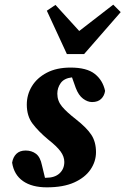

<svg xmlns="http://www.w3.org/2000/svg" viewBox="-20 -789 538 824"><path d="M392 -136Q392 -96 368.5 -61.5Q345 -27 298.5 -6Q252 15 181 15Q117 15 78.5 -12Q40 -39 32 -91Q36 -115 50.5 -129Q65 -143 90 -143Q116 -143 134.5 -129Q153 -115 160 -80L173 -26H177Q215 -26 235.5 -45Q256 -64 256 -94Q256 -117 240 -139Q224 -161 187 -190Q145 -225 120 -258Q95 -291 95 -340Q95 -383 117 -419Q139 -455 181 -477Q223 -499 283 -499Q352 -499 386.5 -472Q421 -445 431 -399Q428 -378 414 -364.5Q400 -351 375 -351Q356 -351 336.5 -365.5Q317 -380 305 -412L289 -457Q255 -453 240.5 -432.5Q226 -412 226 -387Q226 -356 246 -332Q266 -308 306 -277Q352 -241 372 -210.5Q392 -180 392 -136ZM218 -768 320 -656 466 -769 498 -737 341 -557H267L181 -743Z"/></svg>

Font: Source Serif Pro
Style: Bold Italic
Weight: 700
Italic angle: -12°
Designer: Frank Grießhammer
Foundry: Adobe Systems Incorporated
Version: Version 3.001;hotconv 1.0.111;makeotfexe 2.5.65597